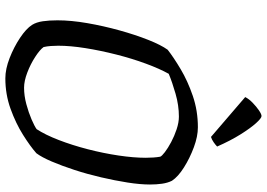

<svg xmlns="http://www.w3.org/2000/svg" viewBox="-160 -838 998 718"><g transform="rotate(90 339.0 -479.0)"><path d="M273 0Q238 0 197 -16Q156 -32 121.5 -55Q87 -78 73 -100Q63 -116 59.5 -140Q56 -164 56 -195Q56 -246 66.5 -306.5Q77 -367 93.5 -426.5Q110 -486 129 -534Q148 -582 166 -607Q194 -629 238.5 -655.5Q283 -682 338.5 -701Q394 -720 456 -720Q490 -720 530.5 -705Q571 -690 606 -668Q641 -646 656 -623Q664 -607 667 -586Q670 -565 670 -541Q670 -504 662.5 -456.5Q655 -409 643 -357.5Q631 -306 615.5 -258.5Q600 -211 584 -173.5Q568 -136 553 -116Q527 -93 484 -66Q441 -39 387 -19.5Q333 0 273 0ZM308 -70Q338 -70 369.5 -78.5Q401 -87 426.5 -98Q452 -109 463 -117Q484 -149 503.5 -199.5Q523 -250 538 -308Q553 -366 561.5 -423Q570 -480 570 -525Q570 -539 569 -553.5Q568 -568 566 -579Q564 -585 549 -596.5Q534 -608 511.5 -620Q489 -632 463.5 -640.5Q438 -649 416 -649Q374 -649 330.5 -636.5Q287 -624 256 -611Q237 -577 218 -525.5Q199 -474 184 -415Q169 -356 160 -299.5Q151 -243 151 -198Q151 -185 152 -170.5Q153 -156 156 -143Q166 -129 193 -111.5Q220 -94 251.5 -82Q283 -70 308 -70ZM492 -769 343 -897Q350 -911 364.5 -925Q379 -939 393 -948.5Q407 -958 414 -958Q422 -958 440.5 -937.5Q459 -917 482.5 -879.5Q506 -842 528 -792Q522 -786 512 -779Q502 -772 492 -769Z"/></g></svg>

Font: Texturina 72pt 72pt Medium
Style: Italic
Weight: 500
Italic angle: -11°
Designer: Guillermo Torres Carreño
Foundry: Omnibus-Type
Version: Version 1.002; ttfautohint (v1.8.3)